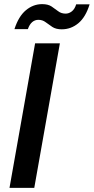

<svg xmlns="http://www.w3.org/2000/svg" viewBox="-20 -910 454 930"><path d="M26 0 150 -700H270L146 0ZM50 -769Q70 -831 105.5 -860.5Q141 -890 184 -890Q213 -890 230 -878.5Q247 -867 262 -855.5Q277 -844 298 -844Q314 -844 328 -855Q342 -866 349 -889H414Q395 -827 359.5 -797.5Q324 -768 279 -768Q251 -768 233.5 -779.5Q216 -791 201 -802.5Q186 -814 166 -814Q149 -814 136 -803Q123 -792 115 -769Z"/></svg>

Font: DM Sans 18pt SemiBold
Style: Italic
Weight: 600
Italic angle: -10°
Designer: Colophon Foundry, Jonny Pinhorn
Foundry: Colophon Foundry
Version: Version 4.004;gftools[0.9.30]